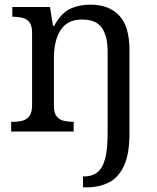

<svg xmlns="http://www.w3.org/2000/svg" viewBox="-20 -566 675 826"><path d="M337 240V193H343Q375 193 397.5 176.5Q420 160 431.5 119.5Q443 79 443 9V-345Q443 -410 418.5 -446Q394 -482 333 -482Q288 -482 261.5 -459.5Q235 -437 223.5 -400Q212 -363 212 -320V-109Q212 -80 223.5 -65.5Q235 -51 253.5 -46.5Q272 -42 294 -42H297V0H28V-42H36Q59 -42 77.5 -47Q96 -52 107 -67.5Q118 -83 118 -114V-426Q118 -456 106.5 -470.5Q95 -485 76.5 -489.5Q58 -494 36 -494H33V-536H195L208 -455H213Q244 -511 282.5 -528.5Q321 -546 369 -546Q448 -546 492.5 -499.5Q537 -453 537 -350V8Q537 97 513 148Q489 199 447.5 219.5Q406 240 352 240Z"/></svg>

Font: Noto Serif Myanmar
Style: Regular
Weight: 400
Designer: Ben Mitchell and the Monotype Design Team
Foundry: Monotype Imaging Inc.
Version: Version 2.106